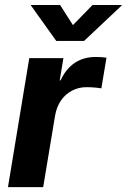

<svg xmlns="http://www.w3.org/2000/svg" viewBox="-20 -768 519 788"><path d="M12.7 0 100.1 -529.3H240.2L225.1 -438H228.5Q251 -486.3 287.4 -510.3Q323.7 -534.2 372.6 -534.2Q384.8 -534.2 396.2 -533.4Q407.7 -532.7 417 -531.2L396 -405.3Q387.2 -407.2 369.4 -408.7Q351.6 -410.2 334.5 -410.2Q303.2 -410.2 276.1 -396.2Q249 -382.3 230.7 -356.2Q212.4 -330.1 206.1 -293.5L157.2 0ZM226.6 -747.6 279.3 -665 359.9 -747.6H479.5V-745.6L325.2 -600.1H210.9L106.9 -745.6V-747.6Z"/></svg>

Font: Inter 24pt
Style: Bold Italic
Weight: 700
Italic angle: -9.3988°
Version: Version 4.001;git-66647c0bb